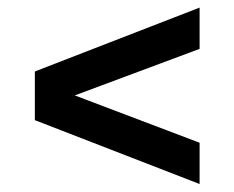

<svg xmlns="http://www.w3.org/2000/svg" viewBox="-20 -626 602 493"><path d="M492.5 -606.5V-500.5L172 -381L492.5 -259.5V-153.5L69.5 -317.5V-442.5Z"/></svg>

Font: Encode Sans Semi Expanded SmBd
Style: Regular
Weight: 600
Width: 6
Designer: Multiple Designers
Foundry: Impallari Type
Version: Version 2.000